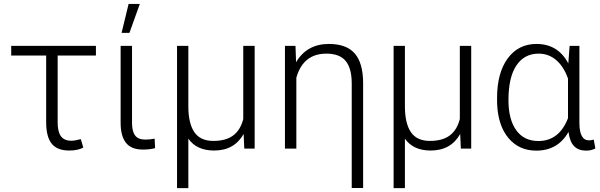

<svg xmlns="http://www.w3.org/2000/svg" viewBox="-20 -764 3084 987"><path d="M473.1 -478.5H276.4V-133.8Q276.4 -86.9 293.2 -63.7Q310.1 -40.5 347.2 -40.5Q363.8 -40.5 395.5 -48.8L408.2 -5.4Q380.4 9.8 335.9 9.8Q273.9 9.8 245.6 -25.6Q217.3 -61 217.3 -136.2V-478.5H37.6V-528.3H473.1Z M658.7 -528.3V-131.8Q658.7 -88.9 674.6 -67.6Q690.4 -46.4 727.5 -46.4Q750.5 -46.4 774.9 -51.3L777.3 -2.4Q750.5 4.9 714.8 4.9Q654.8 4.9 627.4 -30Q600.1 -64.9 600.1 -132.8V-528.3ZM641.1 -743.7H698.7L645.5 -595.2H605Z M948.2 -528.3V-217.8Q948.2 -129.9 979 -84.7Q1009.8 -39.6 1076.7 -39.6Q1141.1 -39.6 1178.7 -67.6Q1216.3 -95.7 1230.5 -152.3V-528.3H1289.1V0H1235.8L1232.4 -75.2Q1184.6 9.8 1080.6 9.8Q990.7 9.8 948.2 -51.3V203.1H890.1V-528.3Z M1499 -528.3 1502 -444.3Q1557.6 -538.1 1670.9 -538.1Q1760.7 -538.1 1803.5 -489.3Q1846.2 -440.4 1846.7 -337.9V202.6H1788.1V-335Q1788.1 -412.6 1757.1 -450.4Q1726.1 -488.3 1657.7 -488.3Q1538.6 -488.3 1503.4 -364.7V0H1444.8V-528.3Z M2061.5 -528.3V-217.8Q2061.5 -129.9 2092.3 -84.7Q2123 -39.6 2189.9 -39.6Q2254.4 -39.6 2292 -67.6Q2329.6 -95.7 2343.8 -152.3V-528.3H2402.3V0H2349.1L2345.7 -75.2Q2297.9 9.8 2193.8 9.8Q2104 9.8 2061.5 -51.3V203.1H2003.4V-528.3Z M2958.5 -528.3V-130.9Q2959 -42.5 3007.8 -42.5Q3018.1 -42.5 3032.2 -46.4L3040.5 -1Q3020.5 10.3 2992.7 10.3Q2954.6 10.3 2931.9 -12Q2909.2 -34.2 2902.3 -85.9Q2848.6 10.3 2736.8 10.3Q2648.4 10.3 2594.5 -53.5Q2540.5 -117.2 2535.6 -229L2535.2 -259.8Q2535.2 -389.2 2589.8 -463.6Q2644.5 -538.1 2737.8 -538.1Q2848.6 -538.1 2901.4 -438L2908.2 -528.3ZM2593.8 -249.5Q2593.8 -149.9 2633.8 -94.5Q2673.8 -39.1 2747.6 -39.1Q2854.5 -39.1 2899.9 -156.7V-359.9Q2878.4 -421.4 2839.6 -454.8Q2800.8 -488.3 2748.5 -488.3Q2675.8 -488.3 2634.8 -427.7Q2593.8 -367.2 2593.8 -249.5Z"/></svg>

Font: Roboto-Light
Style: Regular
Weight: 300
Designer: Google
Version: Version 2.137; 2017